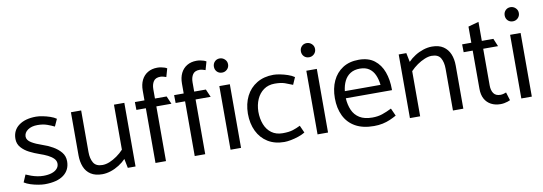

<svg xmlns="http://www.w3.org/2000/svg" viewBox="-55 -1064 4079 1441"><g transform="rotate(-10 1984.0 -343.5)"><path d="M38 -28Q58 -15 86 -6Q114 3 143.5 8Q173 13 193 13Q288 13 337.5 -24.5Q387 -62 387 -128Q387 -168 363 -197Q339 -226 302 -247Q265 -268 225 -281Q177 -297 145 -316.5Q113 -336 112 -363Q112 -394 140.5 -414Q169 -434 214 -434Q256 -434 287 -423Q318 -412 342 -400L367 -455Q349 -468 321 -477.5Q293 -487 264.5 -492.5Q236 -498 215 -498Q132 -498 83 -461.5Q34 -425 34 -360Q34 -322 58 -294.5Q82 -267 118.5 -248.5Q155 -230 193 -217Q226 -206 253 -192.5Q280 -179 296.5 -162Q313 -145 313 -123Q313 -101 298 -84.5Q283 -68 256.5 -59.5Q230 -51 194 -51Q171 -51 148 -55.5Q125 -60 103.5 -67.5Q82 -75 62 -84Z M807 -485V-142Q785 -118 756 -97.5Q727 -77 698.5 -65.5Q670 -54 644 -54Q595 -54 576 -86Q557 -118 557 -168V-485H479V-157Q479 -108 494.5 -69Q510 -30 544 -8Q578 14 631 14Q663 14 696.5 3Q730 -8 760.5 -27.5Q791 -47 813 -70L827 0H886V-485Z M966 -417H1038V0H1118V-417H1233L1207 -477H1118V-548Q1118 -584 1133.5 -607.5Q1149 -631 1186 -631Q1196 -631 1209 -627.5Q1222 -624 1230 -621L1248 -684Q1241 -689 1229 -693Q1217 -697 1203 -699.5Q1189 -702 1175 -702Q1133 -702 1102 -683.5Q1071 -665 1054.5 -631.5Q1038 -598 1038 -552V-477H965Z M1265 -417H1337V0H1417V-417H1532L1506 -477H1417V-548Q1417 -584 1432.5 -607.5Q1448 -631 1485 -631Q1495 -631 1508 -627.5Q1521 -624 1529 -621L1547 -684Q1540 -689 1528 -693Q1516 -697 1502 -699.5Q1488 -702 1474 -702Q1432 -702 1401 -683.5Q1370 -665 1353.5 -631.5Q1337 -598 1337 -552V-477H1264Z M1690 0V-485H1610V0ZM1649 -581Q1671 -581 1687 -596.5Q1703 -612 1703 -635Q1703 -658 1686.5 -673.5Q1670 -689 1648 -689Q1625 -689 1610 -673.5Q1595 -658 1595 -635Q1595 -612 1610 -596.5Q1625 -581 1649 -581Z M2153 -87Q2125 -73 2095.5 -63.5Q2066 -54 2018 -54Q1968 -54 1933.5 -79Q1899 -104 1882 -147.5Q1865 -191 1865 -245Q1866 -297 1884.5 -339Q1903 -381 1938 -406Q1973 -431 2022 -431Q2069 -431 2099 -420.5Q2129 -410 2157 -398L2181 -453Q2161 -467 2131.5 -477Q2102 -487 2073 -492.5Q2044 -498 2024 -498Q1951 -498 1897 -465.5Q1843 -433 1814.5 -376Q1786 -319 1785 -244Q1785 -168 1813 -110Q1841 -52 1893.5 -19.5Q1946 13 2019 13Q2040 13 2069 7.5Q2098 2 2127.5 -8Q2157 -18 2178 -31Z M2353 0V-485H2273V0ZM2312 -581Q2334 -581 2350 -596.5Q2366 -612 2366 -635Q2366 -658 2349.5 -673.5Q2333 -689 2311 -689Q2288 -689 2273 -673.5Q2258 -658 2258 -635Q2258 -612 2273 -596.5Q2288 -581 2312 -581Z M2881 -230V-237Q2881 -310 2859.5 -369Q2838 -428 2792.5 -463Q2747 -498 2674 -498Q2602 -498 2551.5 -465.5Q2501 -433 2474.5 -376Q2448 -319 2448 -244Q2448 -168 2476 -110Q2504 -52 2560.5 -20Q2617 12 2702 12Q2738 12 2768.5 5.5Q2799 -1 2825.5 -12.5Q2852 -24 2875 -37L2849 -95Q2811 -76 2777 -64.5Q2743 -53 2701 -53Q2641 -53 2604 -76Q2567 -99 2549.5 -139Q2532 -179 2529 -230ZM2531 -284Q2536 -328 2552.5 -361Q2569 -394 2598.5 -412.5Q2628 -431 2671 -431Q2713 -431 2740.5 -412.5Q2768 -394 2783 -361Q2798 -328 2803 -284Z M3055 0V-344Q3079 -369 3107 -388.5Q3135 -408 3164.5 -420Q3194 -432 3218 -432Q3268 -432 3286.5 -400Q3305 -368 3305 -318V0H3384V-328Q3384 -378 3368 -416.5Q3352 -455 3318.5 -477.5Q3285 -500 3232 -500Q3200 -500 3166 -489Q3132 -478 3102 -459Q3072 -440 3049 -416L3035 -485H2977V0Z M3697 -477H3609V-622L3529 -600V-477H3459L3460 -417H3529V-126Q3529 -80 3546 -49Q3563 -18 3594 -1.5Q3625 15 3666 15Q3680 15 3694 12.5Q3708 10 3720 6Q3732 2 3740 -2L3721 -64Q3714 -61 3701.5 -57.5Q3689 -54 3677 -54Q3641 -54 3625 -77Q3609 -100 3609 -137V-417H3722Z M3906 0V-485H3826V0ZM3865 -581Q3887 -581 3903 -596.5Q3919 -612 3919 -635Q3919 -658 3902.5 -673.5Q3886 -689 3864 -689Q3841 -689 3826 -673.5Q3811 -658 3811 -635Q3811 -612 3826 -596.5Q3841 -581 3865 -581Z"/></g></svg>

Font: Catamaran
Style: Regular
Weight: 400
Designer: Pria Ravichandran
Version: Version 2.000